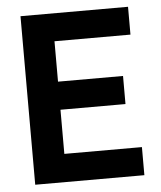

<svg xmlns="http://www.w3.org/2000/svg" viewBox="-48 -672 599 715"><g transform="rotate(-5 251.5 -315.0)"><path d="M457 -630V-526H173V-375H416V-270H173V-105H463V0H55V-630Z"/></g></svg>

Font: Pragati Narrow
Style: Bold
Weight: 700
Designer: Hector Gatti, Marcela Romero, Pablo Cosgaya and Nicolas Silva
Foundry: Omnibus-Type
Version: Version 1.010; ttfautohint (v1.3)